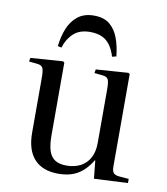

<svg xmlns="http://www.w3.org/2000/svg" viewBox="-85 -828 793 914"><g transform="rotate(10 311.0 -371.5)"><path d="M258 14Q182 14 142 -29.5Q102 -73 102 -157V-422Q102 -457 96 -469.5Q90 -482 68 -484L29 -488L32 -506L188 -517L195 -512V-161Q195 -115 204 -86.5Q213 -58 234 -44.5Q255 -31 290 -31Q329 -31 358 -46.5Q387 -62 402.5 -91.5Q418 -121 418 -163V-422Q418 -457 412 -469.5Q406 -482 384 -484L345 -488L348 -506L504 -517L511 -512V-69Q511 -45 517.5 -36Q524 -27 543 -24L593 -20V0L430 8L421 -79H419Q398 -45 374 -24.5Q350 -4 321.5 5Q293 14 258 14ZM296 -757Q344 -757 372 -734Q400 -711 414.5 -672Q429 -633 434 -584L414 -579Q404 -612 388 -634Q372 -656 348.5 -666.5Q325 -677 291 -677Q241 -677 211.5 -650Q182 -623 169 -580L151 -584Q156 -630 171.5 -669Q187 -708 217.5 -732.5Q248 -757 296 -757Z"/></g></svg>

Font: Literata 60pt
Style: Regular
Weight: 400
Designer: Latin by Veronika Burian and Jose Scaglione. Greek by Irene Vlachou. Cyrillic by Vera Evstafieva.
Foundry: TypeTogether
Version: Version 3.002